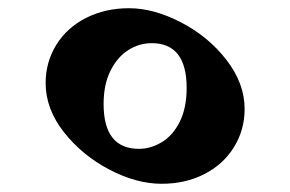

<svg xmlns="http://www.w3.org/2000/svg" viewBox="-20 -605 706 467"><path d="M575 -340Q575 -289 549 -247Q523 -205 477 -181.5Q431 -158 373 -158Q312 -158 246 -192.5Q180 -227 135.5 -283.5Q91 -340 91 -403Q91 -454 117 -496Q143 -538 189.5 -561.5Q236 -585 294 -585Q354 -585 420.5 -550.5Q487 -516 531 -459Q575 -402 575 -340ZM232 -352Q232 -243 318 -243Q347 -243 374 -259.5Q401 -276 417.5 -309.5Q434 -343 434 -391Q434 -500 349 -500Q319 -500 292.5 -483.5Q266 -467 249 -433.5Q232 -400 232 -352Z"/></svg>

Font: Inknut Antiqua Medium
Style: Regular
Weight: 500
Designer: Claus Eggers Sørensen
Foundry: Claus Eggers Sørensen
Version: Version 1.003; ttfautohint (v1.8.2) -l 8 -r 50 -G 200 -x 14 